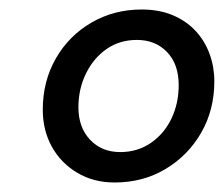

<svg xmlns="http://www.w3.org/2000/svg" viewBox="-20 -732 471 404"><path d="M221 -348Q177 -348 142.5 -368.5Q108 -389 89 -423.5Q70 -458 70 -501Q70 -561 97.5 -609Q125 -657 172.5 -684.5Q220 -712 278 -712Q315 -712 343.5 -700Q372 -688 391.5 -667Q411 -646 421 -618.5Q431 -591 431 -561Q431 -501 403.5 -453Q376 -405 328.5 -376.5Q281 -348 221 -348ZM233 -412Q269 -412 297 -431Q325 -450 340.5 -482Q356 -514 356 -553Q356 -597 331.5 -622.5Q307 -648 268 -648Q232 -648 204.5 -629Q177 -610 161 -577.5Q145 -545 145 -506Q145 -464 169.5 -438Q194 -412 233 -412Z"/></svg>

Font: Rethink Sans Medium
Style: Italic
Weight: 500
Italic angle: -10°
Designer: The Rethink Sans project authors (Hans Thiessen). DM Sans designed by Colophon Foundry.
Foundry: Rethink Communications LLC
Version: Version 1.001